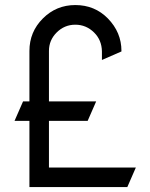

<svg xmlns="http://www.w3.org/2000/svg" viewBox="-20 -758 602 768"><path d="M175.8 -87.9H523.4L489.3 -9.8H97.7V-274.4H38.1L72.3 -352.5H97.7V-554.2Q97.7 -630.4 151.4 -684.1Q205.1 -737.8 281.2 -737.8Q358.9 -737.8 411.6 -684.1Q465.8 -628.4 465.8 -554.2V-552.2L387.7 -518.1V-552.7Q386.7 -598.1 356.4 -627.9Q324.7 -659.2 281.2 -659.2Q237.8 -659.2 206.5 -627.9Q175.8 -597.2 175.8 -554.2V-552.7V-352.5H364.7L330.6 -274.4H175.8Z"/></svg>

Font: NovaMono
Style: Regular
Weight: 400
Monospace: yes
Version: Version 1.2